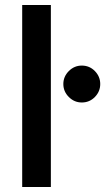

<svg xmlns="http://www.w3.org/2000/svg" viewBox="-20 -750 422 770"><path d="M69 0V-730H184V0ZM308 -339Q278 -339 256 -361Q234 -383 234 -413Q234 -443 256 -465Q278 -487 308 -487Q339 -487 360.5 -465Q382 -443 382 -413Q382 -383 360.5 -361Q339 -339 308 -339Z"/></svg>

Font: MuseoModerno Thin Medium
Style: Regular
Weight: 500
Version: Version 1.003